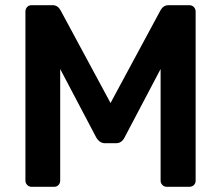

<svg xmlns="http://www.w3.org/2000/svg" viewBox="-20 -720 852 740"><path d="M102 0Q92 0 85 -7Q78 -14 78 -24V-675Q78 -686 84.5 -693Q91 -700 102 -700H183Q202 -700 213 -681L406 -323L599 -681Q610 -700 629 -700H709Q720 -700 727 -693Q734 -686 734 -675V-24Q734 -13 727 -6.5Q720 0 709 0H623Q613 0 606 -7Q599 -14 599 -24V-454L460 -190Q449 -168 427 -168H385Q364 -168 351 -190L212 -454V-24Q212 -14 205.5 -7Q199 0 188 0Z"/></svg>

Font: Rubik AZ
Style: Regular
Weight: 500
Designer: Hubert and Fischer
Foundry: Hubert & Fischer
Version: Version 2.000